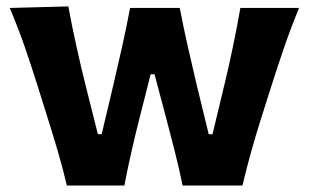

<svg xmlns="http://www.w3.org/2000/svg" viewBox="-20 -576 958 596"><path d="M187.6 0H366Q375.9 -52 388.5 -107.2Q401.1 -162.4 414 -213L447.7 -345.5H459.6L494.4 -214.8Q508 -163.9 522.1 -108Q536.3 -52 546.9 0H732.6Q756.4 -101.3 791.4 -211.2L822.1 -308.1Q841.4 -368.8 862.2 -429.4Q883 -490 908.4 -551.3H726.1Q716.9 -498.2 703.9 -435.2Q691 -372.1 677 -314.9L639.7 -159.5H627.9L590.8 -311.6Q576.6 -371.1 562.8 -432.4Q549 -493.7 538.1 -551.3H383.8Q372.4 -490.6 359 -430.8Q345.7 -371 331.5 -310.7L295.6 -159.5H283.8L246.6 -307.7Q231.4 -367.5 217.2 -432.3Q202.9 -497.1 192.1 -556.1L10.2 -551.3Q36.4 -489.6 57.2 -429.5Q78 -369.3 97.1 -308.1L127.8 -210.2Q144.7 -157.2 160 -104.5Q175.4 -51.9 187.6 0Z"/></svg>

Font: Pinar-VF
Style: Regular
Weight: 300
Designer: Amin Abedi
Version: Version 3.0